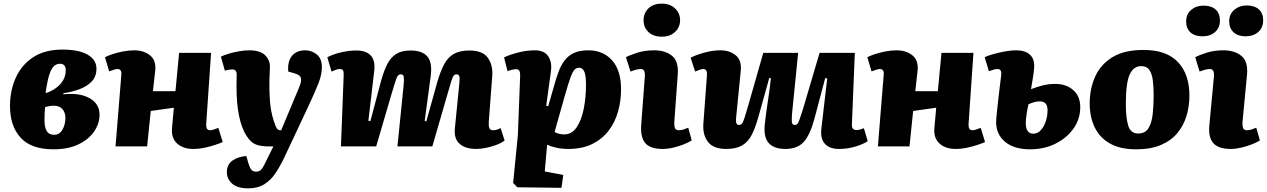

<svg xmlns="http://www.w3.org/2000/svg" viewBox="-20 -806 6974 1057"><path d="M274 16Q152 16 93.5 -48Q35 -112 35 -223Q35 -307 66.5 -377.5Q98 -448 162 -490.5Q226 -533 324 -533Q414 -533 462.5 -505Q511 -477 511 -428Q511 -384 484 -356.5Q457 -329 415 -314Q373 -299 329 -293V-287Q420 -296 474 -265Q528 -234 528 -175Q528 -126 498.5 -82.5Q469 -39 412.5 -11.5Q356 16 274 16ZM231 -293 255 -302Q294 -320 318 -350Q342 -380 342 -419Q342 -455 310 -455Q292 -455 277.5 -442.5Q263 -430 251.5 -395Q240 -360 231 -293ZM278 -64Q308 -64 324 -92.5Q340 -121 340 -157Q340 -186 324 -205Q308 -224 277 -224Q253 -224 228 -216Q226 -195 225.5 -177.5Q225 -160 225 -143Q225 -106 237 -85Q249 -64 278 -64Z M937 -213 810 -195 790 0H616L648 -394Q651 -426 627 -426Q619 -426 608 -422.5Q597 -419 581 -413L558 -491Q570 -498 596.5 -507Q623 -516 656 -522.5Q689 -529 719 -529Q770 -529 804.5 -502.5Q839 -476 835 -422Q832 -393 828.5 -363.5Q825 -334 822 -304H946L966 -515H1142L1115 -121Q1114 -89 1136 -89Q1145 -89 1155.5 -92.5Q1166 -96 1182 -102L1206 -24Q1193 -18 1166.5 -9Q1140 0 1107.5 7Q1075 14 1044 14Q988 14 955 -16Q922 -46 927 -101Z M1547 57Q1523 108 1496.5 147.5Q1470 187 1434 209Q1398 231 1347 231Q1288 231 1258.5 205.5Q1229 180 1229 142Q1229 99 1260.5 77.5Q1292 56 1336 53L1347 91Q1355 118 1364 128.5Q1373 139 1390 139Q1407 139 1417.5 128Q1428 117 1439 93L1485 0H1458Q1414 0 1386.5 -11.5Q1359 -23 1336 -60Q1310 -101 1296 -168Q1282 -235 1282 -331Q1282 -347 1282.5 -363Q1283 -379 1283 -395Q1283 -424 1259 -424Q1254 -424 1242.5 -422.5Q1231 -421 1218 -417L1196 -494Q1212 -502 1238 -510Q1264 -518 1294.5 -523.5Q1325 -529 1352 -529Q1412 -529 1439 -502.5Q1466 -476 1466 -439Q1466 -420 1464.5 -397.5Q1463 -375 1463 -338Q1463 -270 1469.5 -218.5Q1476 -167 1497 -113Q1503 -98 1509.5 -93.5Q1516 -89 1523 -89H1528L1628 -328Q1641 -359 1636.5 -376.5Q1632 -394 1599 -403L1567 -412Q1562 -467 1587 -498Q1612 -529 1661 -529Q1695 -529 1723.5 -506.5Q1752 -484 1752 -437Q1752 -395 1733 -347Q1714 -299 1680 -226Z M2202 -337Q2205 -366 2203 -381.5Q2201 -397 2186 -397Q2171 -397 2163 -375.5Q2155 -354 2138 -297L2051 0H1857L1872 -391Q1873 -412 1868 -419Q1863 -426 1848 -426Q1838 -426 1826 -420.5Q1814 -415 1805 -412L1782 -491Q1818 -509 1860 -518.5Q1902 -528 1943 -528Q1994 -528 2020.5 -501Q2047 -474 2040 -414L2008 -141L2019 -139L2078 -361Q2093 -415 2111.5 -452Q2130 -489 2160.5 -508.5Q2191 -528 2240 -528Q2306 -528 2333.5 -494Q2361 -460 2351 -386L2318 -140L2327 -138L2387 -353Q2404 -412 2424.5 -451Q2445 -490 2478 -509Q2511 -528 2564 -528Q2637 -528 2665.5 -488Q2694 -448 2690 -389L2671 -138Q2669 -115 2673.5 -102Q2678 -89 2695 -89Q2706 -89 2715.5 -92Q2725 -95 2736 -101L2758 -32Q2737 -17 2709 -7Q2681 3 2652.5 8.5Q2624 14 2603 14Q2543 14 2511 -13.5Q2479 -41 2484 -98L2509 -349Q2512 -378 2508 -387.5Q2504 -397 2493 -397Q2484 -397 2477.5 -389Q2471 -381 2463.5 -356Q2456 -331 2441 -279L2360 0H2168Z M2843 -375Q2845 -404 2840 -414.5Q2835 -425 2820 -425Q2811 -425 2797 -421.5Q2783 -418 2774 -414L2755 -490Q2783 -504 2831 -516.5Q2879 -529 2924 -529Q2976 -529 2998 -496.5Q3020 -464 3013 -414L2987 -224L2998 -221L3031 -336Q3042 -375 3054.5 -409.5Q3067 -444 3086.5 -471Q3106 -498 3137.5 -513.5Q3169 -529 3219 -529Q3300 -529 3349.5 -474Q3399 -419 3399 -314Q3399 -251 3382.5 -192Q3366 -133 3330.5 -86.5Q3295 -40 3240 -13Q3185 14 3108 14Q3073 14 3042 7Q3011 0 2992 -9L2979 138L3081 157L3071 228L2828 225L2805 201L2831 -63ZM3168 -433Q3154 -433 3143.5 -423Q3133 -413 3120.5 -379Q3108 -345 3088 -274L3033 -79Q3058 -66 3086 -66Q3128 -66 3154.5 -105Q3181 -144 3193.5 -206.5Q3206 -269 3206 -339Q3206 -389 3197 -411Q3188 -433 3168 -433Z M3523 -695Q3523 -734 3550 -760Q3577 -786 3623 -786Q3668 -786 3696 -760Q3724 -734 3724 -695Q3724 -656 3696 -630Q3668 -604 3624 -604Q3577 -604 3550 -629.5Q3523 -655 3523 -695ZM3530 -386Q3533 -426 3508 -426Q3496 -426 3482.5 -422.5Q3469 -419 3451 -412L3426 -491Q3446 -502 3487.5 -515.5Q3529 -529 3582 -529Q3643 -529 3680 -498.5Q3717 -468 3711 -394L3692 -132Q3691 -112 3696 -100.5Q3701 -89 3717 -89Q3731 -89 3744 -93.5Q3757 -98 3769 -103L3788 -33Q3773 -23 3746 -12Q3719 -1 3687.5 6.5Q3656 14 3628 14Q3560 14 3532.5 -18Q3505 -50 3510 -119Z M3782 -488Q3794 -495 3821 -505Q3848 -515 3881.5 -522Q3915 -529 3946 -529Q3997 -529 4030.5 -501.5Q4064 -474 4058 -416L4033 -164Q4030 -135 4034.5 -126.5Q4039 -118 4049 -118Q4058 -118 4064.5 -125.5Q4071 -133 4079 -158Q4087 -183 4102 -235L4182 -515H4374L4340 -177Q4338 -148 4339.5 -133Q4341 -118 4357 -118Q4370 -118 4378 -138.5Q4386 -159 4404 -217L4492 -515H4686L4670 -123Q4669 -104 4676 -97Q4683 -90 4696 -90Q4706 -90 4716.5 -93.5Q4727 -97 4736 -100L4757 -29Q4734 -13 4690.5 0.5Q4647 14 4599 14Q4547 14 4521 -14.5Q4495 -43 4502 -100L4534 -374L4523 -376L4464 -154Q4440 -64 4405 -25Q4370 14 4303 14Q4241 14 4211.5 -19Q4182 -52 4191 -128Q4198 -190 4207.5 -250.5Q4217 -311 4224 -375L4215 -377L4155 -162Q4138 -101 4117.5 -62Q4097 -23 4064 -4.5Q4031 14 3978 14Q3907 14 3877.5 -25Q3848 -64 3852 -123L3872 -393Q3874 -426 3852 -426Q3844 -426 3833.5 -422.5Q3823 -419 3807 -412Z M5134 -213 5007 -195 4987 0H4813L4845 -394Q4848 -426 4824 -426Q4816 -426 4805 -422.5Q4794 -419 4778 -413L4755 -491Q4767 -498 4793.5 -507Q4820 -516 4853 -522.5Q4886 -529 4916 -529Q4967 -529 5001.5 -502.5Q5036 -476 5032 -422Q5029 -393 5025.5 -363.5Q5022 -334 5019 -304H5143L5163 -515H5339L5312 -121Q5311 -89 5333 -89Q5342 -89 5352.5 -92.5Q5363 -96 5379 -102L5403 -24Q5390 -18 5363.5 -9Q5337 0 5304.5 7Q5272 14 5241 14Q5185 14 5152 -16Q5119 -46 5124 -101Z M5656 -315Q5692 -329 5723 -336.5Q5754 -344 5791 -344Q5849 -344 5888 -310.5Q5927 -277 5927 -216Q5927 -151 5890 -98.5Q5853 -46 5790.5 -15Q5728 16 5651 16Q5563 16 5513.5 -25Q5464 -66 5464 -133Q5464 -147 5467 -176.5Q5470 -206 5474 -243.5Q5478 -281 5483 -320.5Q5488 -360 5492 -394Q5495 -426 5472 -426Q5463 -426 5451.5 -423Q5440 -420 5424 -414L5401 -491Q5413 -498 5442.5 -506.5Q5472 -515 5507.5 -522Q5543 -529 5574 -529Q5624 -529 5650.5 -504.5Q5677 -480 5673 -430Q5671 -406 5666 -376Q5661 -346 5656 -315ZM5642 -232Q5636 -207 5631.5 -177Q5627 -147 5627 -128Q5627 -101 5637 -85.5Q5647 -70 5669 -70Q5691 -70 5708.5 -88Q5726 -106 5736.5 -136Q5747 -166 5747 -200Q5747 -248 5704 -248Q5677 -248 5642 -232Z M6235 16Q6147 16 6090.5 -16Q6034 -48 6006.5 -105Q5979 -162 5979 -237Q5979 -316 6008.5 -383Q6038 -450 6103 -490.5Q6168 -531 6276 -531Q6402 -531 6465 -464Q6528 -397 6528 -280Q6528 -223 6512.5 -170Q6497 -117 6463 -75Q6429 -33 6372.5 -8.5Q6316 16 6235 16ZM6246 -71Q6285 -71 6303 -101Q6321 -131 6326 -179Q6331 -227 6331 -281Q6331 -327 6326.5 -363.5Q6322 -400 6307.5 -421Q6293 -442 6262 -442Q6220 -442 6199 -395.5Q6178 -349 6178 -233Q6178 -158 6191 -114.5Q6204 -71 6246 -71Z M6663 -386Q6666 -426 6641 -426Q6629 -426 6615.5 -422.5Q6602 -419 6584 -412L6560 -491Q6580 -502 6621.5 -515.5Q6663 -529 6715 -529Q6776 -529 6814 -498.5Q6852 -468 6845 -394L6820 -132Q6819 -114 6823.5 -101.5Q6828 -89 6845 -89Q6858 -89 6871 -93.5Q6884 -98 6896 -103L6916 -33Q6901 -23 6873.5 -12Q6846 -1 6814.5 6.5Q6783 14 6756 14Q6688 14 6659.5 -18Q6631 -50 6638 -119ZM6747 -689Q6747 -728 6775 -752Q6803 -776 6843 -776Q6886 -776 6910 -754.5Q6934 -733 6934 -694Q6934 -653 6906.5 -629.5Q6879 -606 6838 -606Q6796 -606 6771.5 -628Q6747 -650 6747 -689ZM6510 -688Q6510 -728 6537.5 -751.5Q6565 -775 6605 -775Q6649 -775 6672.5 -753.5Q6696 -732 6696 -693Q6696 -653 6669 -629.5Q6642 -606 6600 -606Q6558 -606 6534 -627.5Q6510 -649 6510 -688Z"/></svg>

Font: Literata 12pt ExtraBold
Style: Italic
Weight: 800
Italic angle: -2°
Designer: Latin by Veronika Burian and Jose Scaglione. Greek by Irene Vlachou. Cyrillic by Vera Evstafieva
Foundry: TypeTogether
Version: Version 3.002